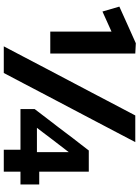

<svg xmlns="http://www.w3.org/2000/svg" viewBox="122 -878 756 1041"><g transform="rotate(90 500.5 -358.0)"><path d="M43 -535 16.3 -626.6Q67.5 -649.7 116.7 -671.9Q166 -694.1 215 -715.9L210.6 -610.3Q173 -593.7 131.4 -574.9Q89.7 -556 43 -535ZM151.7 -252.1Q151.7 -288.4 151.7 -322.1Q151.7 -355.7 151.7 -397.7V-526.8Q151.7 -561.9 151.7 -596.3Q151.7 -630.8 151.7 -665.1L215 -715.9L270.7 -713Q270.7 -672.2 270.7 -631.7Q270.7 -591.3 270.7 -550.3V-397.7Q270.7 -355.7 270.7 -322.1Q270.7 -288.4 270.7 -252.1ZM231.7 0Q260.8 -55 288.6 -108.2Q316.4 -161.4 352.2 -229.6L482.5 -477Q507.2 -523.9 527.7 -563.2Q548.2 -602.5 567.4 -638.8Q586.5 -675.1 606.5 -713H751Q731.1 -675.1 712.1 -638.8Q693.1 -602.5 672.4 -563.2Q651.7 -523.9 627.1 -477L496.8 -229.6Q461 -161.4 433.2 -108.2Q405.4 -55 376.2 0ZM792.2 0Q792.2 -33.8 792.2 -62.8Q792.2 -91.9 792.2 -133.3L805.2 -148.8V-274.5Q805.2 -308.6 805.2 -343Q805.2 -377.3 805.2 -411.4L882.4 -453.1Q863.6 -428.7 845.7 -405Q827.7 -381.2 809 -357L729.3 -253.1Q713.4 -232 697.8 -211.4Q682.1 -190.7 666.1 -169.9L662.9 -179.7H824.7L836.1 -192.2Q868.8 -192.2 910.1 -192.2Q951.4 -192.2 980.6 -192.2V-90.5Q951.4 -90.5 910.1 -90.5Q868.8 -90.5 836.1 -90.5H571.9V-167.5Q584.7 -184.2 602.2 -207.2Q619.7 -230.2 638.2 -254.3Q656.7 -278.4 672.1 -298.3L730.8 -376Q747.3 -397 763.8 -418.5Q780.3 -440 796.4 -460.9H911.2Q911.2 -418.6 911.2 -378.1Q911.2 -337.6 911.2 -297.6V-133.3Q911.2 -91.9 911.2 -62.8Q911.2 -33.8 911.2 0Z"/></g></svg>

Font: Commissioner Thin
Style: Regular
Weight: 100
Designer: Kostas Bartsokas
Foundry: Kostas Bartsokas
Version: Version 1.001;gftools[0.9.23]